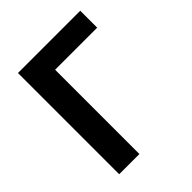

<svg xmlns="http://www.w3.org/2000/svg" viewBox="-205 -868 994 994"><g transform="rotate(-45 292.5 -370.5)"><path d="M91 0H239V-617H547V-741H91Z"/></g></svg>

Font: Source Han Sans JP
Style: Bold
Weight: 700
Designer: Ryoko NISHIZUKA 西塚涼子 (kana, bopomofo & ideographs); Paul D. Hunt (Latin, Greek & Cyrillic); Sandoll Communications 산돌커뮤니
Foundry: Adobe
Version: Version 2.002;hotconv 1.0.116;makeotfexe 2.5.65601